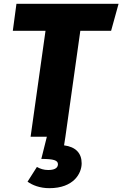

<svg xmlns="http://www.w3.org/2000/svg" viewBox="-20 -715 640 1004"><path d="M400 -554H561L600 -695H66L47 -554H218L140 0H225L196 116C260 116 284 123 283 145C282 166 261 174 232 174C209 174 191 168 173 158L124 235C149 253 188 269 238 269C366 269 407 191 407 139C407 86 376 53 315 45L322 0Z"/></svg>

Font: Fira Sans ExtraBold
Style: Italic
Weight: 800
Italic angle: -8°
Designer: bBox Type GmbH & Carrois Corporate GbR & Edenspiekermann AG
Foundry: bBox Type GmbH & Carrois Corporate GbR & Edenspiekermann AG
Version: Version 4.301;PS 004.301;hotconv 1.0.88;makeotf.lib2.5.64775